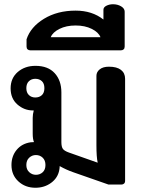

<svg xmlns="http://www.w3.org/2000/svg" viewBox="-20 -869 685 904"><path d="M34 -92Q34 -134 58.5 -163.5Q83 -193 124 -199Q130 -200 140 -200Q134 -214 134 -240V-314Q134 -331 139 -349H135Q94 -349 62 -377Q30 -405 30 -453Q30 -501 63.5 -530Q97 -559 147 -559Q206 -559 237.5 -524.5Q269 -490 269 -434V-200Q269 -177 276.5 -167.5Q284 -158 304 -151L440 -103Q434 -129 434 -186V-512Q434 -530 449.5 -542.5Q465 -555 493 -555Q530 -555 549.5 -540Q569 -525 569 -498V-18Q569 -9 564 -4.5Q559 0 551 0H491L325 -58Q293 -69 261 -87Q261 -78 259 -68Q252 -31 220.5 -8Q189 15 147 15Q99 15 66.5 -15Q34 -45 34 -92ZM189 -454Q189 -476 177 -487Q165 -498 146 -498Q128 -498 116 -486.5Q104 -475 104 -454Q104 -433 116 -421.5Q128 -410 146 -410Q165 -410 177 -421Q189 -432 189 -454ZM194 -92Q194 -114 181 -126.5Q168 -139 149 -139Q131 -139 117.5 -126.5Q104 -114 104 -92Q104 -71 117.5 -58.5Q131 -46 149 -46Q168 -46 181 -58Q194 -70 194 -92Z M567 -814V-650Q567 -641 562 -636.5Q557 -632 549 -632H123Q115 -632 110 -636.5Q105 -641 105 -650V-684Q124 -742 187 -780.5Q250 -819 336 -819Q414 -819 467 -777V-823Q467 -835 481 -842Q495 -849 512 -849Q534 -849 550.5 -839Q567 -829 567 -814ZM453 -694Q444 -717 412 -733Q380 -749 336 -749Q292 -749 260 -733Q228 -717 219 -694Z"/></svg>

Font: Maitree
Style: Bold
Weight: 700
Designer: CadsonDemak Team
Foundry: CadsonDemak
Version: Version 1.002